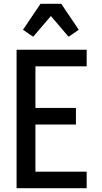

<svg xmlns="http://www.w3.org/2000/svg" viewBox="-20 -999 540 1019"><path d="M68 0V-735H440V-647H168V-426H383V-338H168V-88H440V0ZM156 -804 102 -841 195 -979H305L398 -841L344 -804L250 -914Z"/></svg>

Font: Iosevka Term Curly Semibold
Style: Regular
Weight: 600
Designer: Belleve Invis
Foundry: Belleve Invis
Version: Version 32.3.0